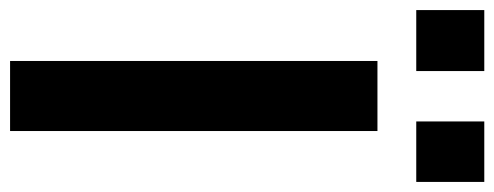

<svg xmlns="http://www.w3.org/2000/svg" viewBox="-344 -661 981 381"><g transform="rotate(90 146.5 -470.5)"><path d="M216 0H77V-729H216ZM-24 -806V-941H97V-806ZM197 -806V-941H317V-806Z"/></g></svg>

Font: BDO Grotesk DemiBold
Style: Regular
Weight: 600
Designer: Deni Anggara
Foundry: Lokal Container
Version: Version 2.000